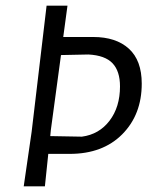

<svg xmlns="http://www.w3.org/2000/svg" viewBox="-20 -660 542 680"><path d="M310 -529Q391 -529 436.5 -487.5Q482 -446 482 -364Q482 -254 413 -184.5Q344 -115 227 -115H151L139 0H64L92 -193L145 -640H219L204 -529ZM160 -199 158 -178 270 -176Q331 -184 368 -232.5Q405 -281 405 -354Q405 -408 378.5 -436Q352 -464 293 -467L196 -465Z"/></svg>

Font: Alegreya Sans
Style: Italic
Weight: 400
Italic angle: -7°
Designer: Juan Pablo del Peral
Foundry: Huerta Tipografica
Version: Version 2.007